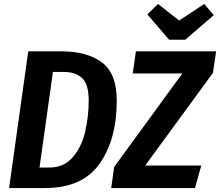

<svg xmlns="http://www.w3.org/2000/svg" viewBox="-20 -952 1114 972"><path d="M571 -442Q571 -246 484 -123Q397 0 208 0H26L123 -692H293Q420 -692 495.5 -636.5Q571 -581 571 -442ZM248 -588 180 -104H231Q303 -104 347.5 -155Q392 -206 410.5 -283Q429 -360 429 -444Q429 -525 396 -556.5Q363 -588 301 -588ZM558 -107 903 -580H652L668 -692H1074L1058 -583L715 -114H999L967 0H543ZM1062 -875 918 -751H836L726 -879L780 -932L887 -848L1014 -932Z"/></svg>

Font: Fira Sans Condensed SemiBold
Style: Italic
Weight: 600
Width: 3
Italic angle: -8°
Designer: bBox Type GmbH & Carrois Corporate GbR & Edenspiekermann AG
Foundry: bBox Type GmbH & Carrois Corporate GbR & Edenspiekermann AG
Version: Version 4.301